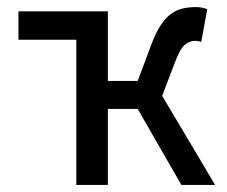

<svg xmlns="http://www.w3.org/2000/svg" viewBox="-20 -521 640 541"><path d="M195 0V-409H32V-489H284V-293H368L407 -397Q419 -429 432.5 -449.5Q446 -470 461.5 -481.5Q477 -493 494.5 -497Q512 -501 532 -501Q550 -501 564 -495L547 -403Q538 -406 530 -406Q514 -406 500.5 -394.5Q487 -383 472 -343L437 -251L586 0H491L368 -214H284V0Z"/></svg>

Font: SauceCodePro Nerd Font Mono
Style: Regular
Weight: 500
Monospace: yes
Designer: Paul D. Hunt, Teo Tuominen
Foundry: Adobe Systems Incorporated
Version: Version 2.030;PS 1.000;hotconv 16.6.51;makeotf.lib2.5.65220;